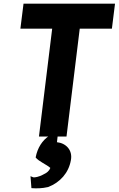

<svg xmlns="http://www.w3.org/2000/svg" viewBox="-20 -733 646 1045"><path d="M254 181C248 197 235 208 217 216C193 230 167 234 161 232L146 226L151 291C178 293 207 293 242 285C307 260 354 208 366 138C376 84 339 46 290 41L294 6H248C211 30 184 71 174 124C191 146 235 163 254 181ZM108 -713 91 -577H264L192 10H342L414 -577H589L606 -713Z"/></svg>

Font: Bluebird
Style: SfBdNrwObl
Weight: 700
Designer: Jasper
Foundry: Cannot Into Space Fonts
Version: Version 0.98